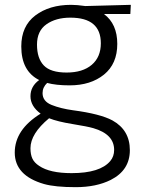

<svg xmlns="http://www.w3.org/2000/svg" viewBox="-20 -524 611 794"><path d="M142 -193Q68 -230 68 -332Q68 -416 126 -460Q184 -504 274 -504Q298 -504 333 -499L521 -504L519 -466H410Q465 -425 465 -342.5Q465 -260 410 -215.5Q355 -171 268 -171Q212 -171 175 -181Q156 -163 156 -139Q156 -105 193.5 -90Q231 -75 282 -68Q395 -53 445 -26Q517 14 517 97Q517 180 438 220Q378 250 293 250Q208 250 162 237Q41 202 41 107Q41 12 148 -54Q106 -85 106 -126Q106 -167 142 -193ZM452 96Q452 31 366 6Q342 -1 280 -11Q218 -21 183 -35Q106 29 106 89Q106 115 114 132Q122 149 142 162Q186 192 276 192Q394 192 436 142Q452 123 452 96ZM397 -345Q397 -451 271 -451Q211 -451 172 -423.5Q133 -396 133 -339.5Q133 -283 161 -253.5Q189 -224 255.5 -224Q322 -224 359.5 -256Q397 -288 397 -345Z"/></svg>

Font: Antic
Style: Regular
Weight: 400
Designer: Santiago Orozco
Foundry: Typemade
Version: Version 1.0012